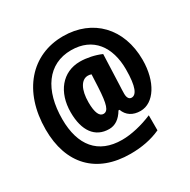

<svg xmlns="http://www.w3.org/2000/svg" viewBox="-175 -889 1118 1129"><g transform="rotate(-30 383.5 -324.0)"><path d="M733 -369C733 -583 597 -723 396 -723C182 -723 34 -558 34 -298C34 -65 165 75 396 75C472 75 540 62 601 34V-68C533 -39 457 -21 394 -21C232 -21 149 -125 149 -302C149 -499 238 -628 396 -628C545 -628 620 -521 620 -370C620 -249 597 -208 566 -208C549 -208 539 -223 539 -250C539 -269 540 -289 541 -308L549 -514C506 -533 452 -544 408 -544C288 -544 212 -448 212 -312C212 -187 265 -114 360 -114C400 -114 434 -136 461 -182H468C484 -138 521 -114 573 -114C664 -114 733 -221 733 -369ZM332 -311C332 -397 362 -449 407 -449C414 -449 421 -448 430 -445L426 -361C420 -245 407 -208 375 -208C349 -208 332 -239 332 -311Z"/></g></svg>

Font: Noto Sans Arabic ExtCond Blk
Style: Regular
Weight: 900
Width: 2
Designer: Monotype Design Team, Nadine Chahine, Nizar Qandah and Khaled Hosny
Foundry: Monotype Imaging Inc.
Version: Version 2.012